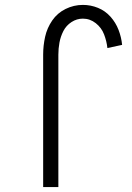

<svg xmlns="http://www.w3.org/2000/svg" viewBox="-20 -763 540 783"><path d="M156 0V-540Q156 -577 164 -613Q172 -649 193 -679.5Q214 -710 247.5 -726.5Q281 -743 318 -743Q350 -743 379.5 -731Q409 -719 430.5 -695Q452 -671 463.5 -641Q475 -611 478 -580L418 -567Q415 -595 404.5 -622.5Q394 -650 370.5 -668.5Q347 -687 318 -687Q293 -687 271.5 -673Q250 -659 238.5 -636.5Q227 -614 222.5 -589.5Q218 -565 218 -540V0Z"/></svg>

Font: Iosevka SS01 Light
Style: Regular
Weight: 300
Monospace: yes
Designer: Belleve Invis
Foundry: Belleve Invis
Version: 2.3.3; ttfautohint (v1.8.3)